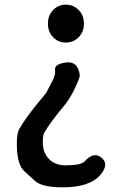

<svg xmlns="http://www.w3.org/2000/svg" viewBox="-20 -584 531 821"><path d="M248 217Q159 217 129 189Q107 169 85 149Q52 120 52 33Q52 -13 61 -30Q77 -58 96 -84L114 -108Q133 -133 153 -157Q177 -185 178 -188Q192 -215 206 -242Q218 -264 215.5 -287Q213 -310 263 -317Q313 -323 321 -264Q323 -252 294 -194Q277 -159 248 -124Q229 -102 212 -79L200 -63Q183 -40 169 -16Q163 -6 163 25Q163 68 189 95.5Q215 123 261 123Q326 123 342 106Q382 62 415 91Q448 120 408 165Q363 217 248 217ZM261.5 -402Q229 -402 207 -425Q185 -448 185 -483Q185 -518 207 -541Q229 -564 261.5 -564Q294 -564 316.5 -541Q339 -518 339 -483Q339 -448 316.5 -425Q294 -402 261.5 -402Z"/></svg>

Font: Resource Han Rounded TW Medium
Style: Regular
Weight: 500
Designer: Cyano Hao (round all glyphs); Ryoko NISHIZUKA 西塚涼子 (kana, bopomofo & ideographs); Paul D. Hunt (Latin, Greek & Cyrillic)
Foundry: Cyano Hao
Version: 0.990